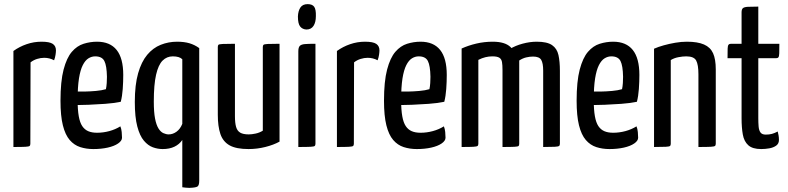

<svg xmlns="http://www.w3.org/2000/svg" viewBox="-20 -712 3816 930"><path d="M45 0V-465Q74 -486 109 -498Q144 -510 181 -510Q220 -510 235.5 -499.5Q251 -489 251 -468Q251 -460 249 -446.5Q247 -433 242 -420Q231 -426 219 -429Q207 -432 194 -432Q177 -432 159.5 -426.5Q142 -421 128 -410L127 -16Q127 -8 123.5 -5Q120 -2 103 -1Q86 0 45 0Z M432 10Q398 10 368.5 0.5Q339 -9 317.5 -34Q296 -59 284.5 -105Q273 -151 273 -224Q273 -318 288 -375Q303 -432 328 -461Q353 -490 385 -500Q417 -510 450 -510Q513 -510 545 -470Q577 -430 577 -349Q577 -316 574.5 -281Q572 -246 565 -219Q531 -212 489 -209Q447 -206 409 -204.5Q371 -203 346.5 -203Q322 -203 322 -203L323 -269Q323 -269 342 -268.5Q361 -268 388.5 -268.5Q416 -269 444.5 -271.5Q473 -274 493 -280Q496 -294 497 -310Q498 -326 498 -340Q497 -394 485.5 -416.5Q474 -439 441 -439Q424 -439 408.5 -429.5Q393 -420 381 -396.5Q369 -373 362.5 -332Q356 -291 356 -227Q356 -180 361.5 -149Q367 -118 378.5 -101Q390 -84 407.5 -76.5Q425 -69 450 -69Q480 -69 509.5 -77Q539 -85 563 -100Q568 -88 569.5 -72.5Q571 -57 571 -45Q571 -30 552 -17Q533 -4 501.5 3Q470 10 432 10Z M897 198Q888 198 879.5 197Q871 196 863 195V-34Q849 -13 825 -1.5Q801 10 768 10Q744 10 720.5 1.5Q697 -7 677 -30.5Q657 -54 645 -99.5Q633 -145 633 -218Q633 -301 649 -357Q665 -413 693 -446.5Q721 -480 758.5 -495Q796 -510 838 -510Q872 -510 897.5 -502.5Q923 -495 945 -479V163Q945 186 936.5 191.5Q928 197 897 198ZM797 -61Q817 -61 835 -74Q853 -87 863 -112V-425Q856 -432 844.5 -435.5Q833 -439 817 -439Q788 -439 767.5 -418.5Q747 -398 736 -350Q725 -302 725 -220Q725 -169 731 -138Q737 -107 747.5 -90Q758 -73 771.5 -67Q785 -61 797 -61Z M1184 10Q1124 10 1092 -8Q1060 -26 1047.5 -63Q1035 -100 1035 -156V-484Q1035 -492 1038 -495Q1041 -498 1058.5 -499Q1076 -500 1118 -500V-149Q1118 -117 1123.5 -97.5Q1129 -78 1143.5 -69.5Q1158 -61 1185 -61Q1199 -61 1218 -65Q1237 -69 1253 -79V-484Q1253 -492 1256.5 -495Q1260 -498 1276.5 -499Q1293 -500 1334 -500V-26Q1305 -10 1265 0Q1225 10 1184 10Z M1425 0V-463Q1425 -482 1432 -489.5Q1439 -497 1457 -498.5Q1475 -500 1508 -500V-16Q1508 -8 1504.5 -5Q1501 -2 1484 -1Q1467 0 1425 0ZM1464 -569Q1445 -570 1434 -583.5Q1423 -597 1423 -632Q1424 -659 1435 -675.5Q1446 -692 1470 -692Q1493 -692 1502 -679Q1511 -666 1510 -634Q1510 -604 1498.5 -586.5Q1487 -569 1464 -569Z M1612 0V-465Q1641 -486 1676 -498Q1711 -510 1748 -510Q1787 -510 1802.5 -499.5Q1818 -489 1818 -468Q1818 -460 1816 -446.5Q1814 -433 1809 -420Q1798 -426 1786 -429Q1774 -432 1761 -432Q1744 -432 1726.5 -426.5Q1709 -421 1695 -410L1694 -16Q1694 -8 1690.5 -5Q1687 -2 1670 -1Q1653 0 1612 0Z M1999 10Q1965 10 1935.5 0.5Q1906 -9 1884.5 -34Q1863 -59 1851.5 -105Q1840 -151 1840 -224Q1840 -318 1855 -375Q1870 -432 1895 -461Q1920 -490 1952 -500Q1984 -510 2017 -510Q2080 -510 2112 -470Q2144 -430 2144 -349Q2144 -316 2141.5 -281Q2139 -246 2132 -219Q2098 -212 2056 -209Q2014 -206 1976 -204.5Q1938 -203 1913.5 -203Q1889 -203 1889 -203L1890 -269Q1890 -269 1909 -268.5Q1928 -268 1955.5 -268.5Q1983 -269 2011.5 -271.5Q2040 -274 2060 -280Q2063 -294 2064 -310Q2065 -326 2065 -340Q2064 -394 2052.5 -416.5Q2041 -439 2008 -439Q1991 -439 1975.5 -429.5Q1960 -420 1948 -396.5Q1936 -373 1929.5 -332Q1923 -291 1923 -227Q1923 -180 1928.5 -149Q1934 -118 1945.5 -101Q1957 -84 1974.5 -76.5Q1992 -69 2017 -69Q2047 -69 2076.5 -77Q2106 -85 2130 -100Q2135 -88 2136.5 -72.5Q2138 -57 2138 -45Q2138 -30 2119 -17Q2100 -4 2068.5 3Q2037 10 1999 10Z M2216 0V-477Q2249 -492 2287.5 -501Q2326 -510 2367 -510Q2426 -510 2453 -484Q2480 -458 2487.5 -410Q2495 -362 2495 -295V-16Q2495 -8 2491 -5Q2487 -2 2470 -1Q2453 0 2414 0V-372Q2414 -397 2411.5 -411.5Q2409 -426 2398.5 -432.5Q2388 -439 2365 -439Q2348 -439 2331.5 -435Q2315 -431 2297 -422V-16Q2297 -8 2293 -5Q2289 -2 2272.5 -1Q2256 0 2216 0ZM2414 0V-436Q2423 -458 2449.5 -474.5Q2476 -491 2511.5 -500.5Q2547 -510 2580 -510Q2630 -510 2654 -493.5Q2678 -477 2685 -445.5Q2692 -414 2692 -369V-16Q2692 -8 2688 -5Q2684 -2 2667 -1Q2650 0 2611 0V-370Q2611 -406 2601.5 -422Q2592 -438 2562 -438Q2546 -438 2529 -434Q2512 -430 2495 -419V-16Q2495 -8 2492 -5Q2489 -2 2472 -1Q2455 0 2414 0Z M2932 10Q2898 10 2868.5 0.5Q2839 -9 2817.5 -34Q2796 -59 2784.5 -105Q2773 -151 2773 -224Q2773 -318 2788 -375Q2803 -432 2828 -461Q2853 -490 2885 -500Q2917 -510 2950 -510Q3013 -510 3045 -470Q3077 -430 3077 -349Q3077 -316 3074.5 -281Q3072 -246 3065 -219Q3031 -212 2989 -209Q2947 -206 2909 -204.5Q2871 -203 2846.5 -203Q2822 -203 2822 -203L2823 -269Q2823 -269 2842 -268.5Q2861 -268 2888.5 -268.5Q2916 -269 2944.5 -271.5Q2973 -274 2993 -280Q2996 -294 2997 -310Q2998 -326 2998 -340Q2997 -394 2985.5 -416.5Q2974 -439 2941 -439Q2924 -439 2908.5 -429.5Q2893 -420 2881 -396.5Q2869 -373 2862.5 -332Q2856 -291 2856 -227Q2856 -180 2861.5 -149Q2867 -118 2878.5 -101Q2890 -84 2907.5 -76.5Q2925 -69 2950 -69Q2980 -69 3009.5 -77Q3039 -85 3063 -100Q3068 -88 3069.5 -72.5Q3071 -57 3071 -45Q3071 -30 3052 -17Q3033 -4 3001.5 3Q2970 10 2932 10Z M3148 0V-476Q3168 -485 3195 -492.5Q3222 -500 3251 -505Q3280 -510 3307 -510Q3359 -510 3390 -496.5Q3421 -483 3434 -454Q3447 -425 3447 -376V-16Q3447 -8 3443 -5Q3439 -2 3422 -1Q3405 0 3363 0V-352Q3363 -399 3352 -419Q3341 -439 3304 -439Q3287 -439 3266 -435Q3245 -431 3229 -421V-16Q3229 -8 3225.5 -5Q3222 -2 3205 -1Q3188 0 3148 0Z M3667 10Q3625 10 3604.5 -8.5Q3584 -27 3578 -60.5Q3572 -94 3572 -139V-430H3504Q3504 -462 3504.5 -476.5Q3505 -491 3509 -495.5Q3513 -500 3521 -500H3572V-652Q3572 -667 3578.5 -672.5Q3585 -678 3602.5 -679Q3620 -680 3653 -680V-500H3755Q3755 -469 3754.5 -454Q3754 -439 3750.5 -434.5Q3747 -430 3739 -430H3653V-139Q3653 -118 3654.5 -99.5Q3656 -81 3663.5 -70.5Q3671 -60 3689 -60Q3706 -60 3719 -63.5Q3732 -67 3747 -75Q3749 -67 3751 -57Q3753 -47 3753 -34Q3753 -16 3739.5 -6.5Q3726 3 3706.5 6.5Q3687 10 3667 10Z"/></svg>

Font: Yanone Kaffeesatz
Style: Regular
Weight: 400
Designer: Yanone (Cyrillic: Daniel Pouzeot, Huerta Tipografica, and Cyreal)
Foundry: Yanone
Version: Version 2.003